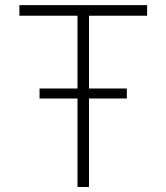

<svg xmlns="http://www.w3.org/2000/svg" viewBox="-20 -748 666 768"><path d="M57.6 -685.1V-727.5H568.4V-685.1H335.9V0H290V-685.1ZM138.2 -354V-394H487.3V-354Z"/></svg>

Font: Inter ExtraLight
Style: Regular
Weight: 250
Designer: Rasmus Andersson
Foundry: rsms
Version: Version 4.001;git-66647c0bb